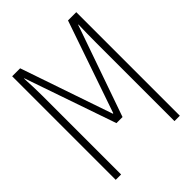

<svg xmlns="http://www.w3.org/2000/svg" viewBox="-203 -825 936 936"><g transform="rotate(-45 265.0 -357.0)"><path d="M44 0V-714H99L262 -238H265L429 -714H486V0H449V-540Q449 -571 449.5 -602.5Q450 -634 451 -664H449L284 -193H242L79 -665H77Q79 -628 80 -601Q81 -574 81 -543V0Z"/></g></svg>

Font: Noto Sans Mono Condensed ExtraLight
Style: Regular
Weight: 200
Width: 3
Designer: Monotype Design Team
Foundry: Monotype Imaging Inc.
Version: Version 2.014; ttfautohint (v1.8.4.7-5d5b)